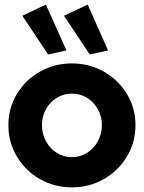

<svg xmlns="http://www.w3.org/2000/svg" viewBox="-20 -810 627 838"><path d="M16.6 -263.7Q16.6 -337.9 53.7 -399.7Q90.8 -461.4 154.3 -497.3Q217.8 -533.2 293.9 -533.2Q369.6 -533.2 433.1 -497.3Q496.6 -461.4 533.9 -399.7Q571.3 -337.9 571.3 -263.7Q571.3 -189 533.9 -126.7Q496.6 -64.5 433.1 -28.3Q369.6 7.8 293.9 7.8Q217.8 7.8 154.3 -28.3Q90.8 -64.5 53.7 -126.7Q16.6 -189 16.6 -263.7ZM424.8 -263.7Q424.8 -301.8 407.2 -333.3Q389.6 -364.7 359.6 -383.1Q329.6 -401.4 293.9 -401.4Q257.8 -401.4 227.8 -383.1Q197.8 -364.7 180.4 -333Q163.1 -301.3 163.1 -263.7Q163.1 -226.1 180.4 -193.8Q197.8 -161.6 227.8 -142.8Q257.8 -124 293.9 -124Q330.1 -124 359.9 -142.8Q389.6 -161.6 407.2 -193.8Q424.8 -226.1 424.8 -263.7ZM259.3 -741.2 362.8 -790 451.7 -589.8 371.6 -572.3ZM77.6 -741.2 180.2 -790 270 -589.8 189.9 -572.3Z"/></svg>

Font: Reddit Sans Chocolate ExtraBold
Style: Regular
Weight: 800
Designer: Stephen Hutchings
Foundry: Reddit
Version: Version 1.011